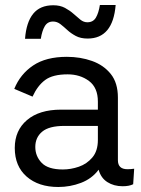

<svg xmlns="http://www.w3.org/2000/svg" viewBox="-20 -737 564 767"><path d="M371 -331Q371 -387 335.5 -413.5Q300 -440 250 -440Q191 -440 160.5 -417.5Q130 -395 110 -351L37 -382Q61 -441 112.5 -475.5Q164 -510 247 -510Q301 -510 347.5 -493.5Q394 -477 422.5 -441.5Q451 -406 451 -347V-97Q451 -61 489 -61Q495 -61 502.5 -61.5Q510 -62 516 -63L512 -1Q496 7 470 7Q435 7 409 -9.5Q383 -26 374 -59Q347 -23 303.5 -6.5Q260 10 213 10Q134 10 86.5 -31.5Q39 -73 39 -146Q39 -216 88 -257.5Q137 -299 224 -299H371ZM231 -60Q263 -60 295 -71Q327 -82 349 -108Q371 -134 371 -178V-234H237Q176 -234 148.5 -211Q121 -188 121 -150Q121 -113 146.5 -86.5Q172 -60 231 -60ZM442 -717Q431 -583 330 -583Q302 -583 282.5 -593.5Q263 -604 249 -617Q235 -630 221.5 -640.5Q208 -651 192 -651Q170 -651 159 -632.5Q148 -614 143 -582H80Q85 -648 112.5 -682Q140 -716 193 -716Q220 -716 239.5 -705.5Q259 -695 273.5 -682Q288 -669 301 -658.5Q314 -648 329 -648Q352 -648 363 -666.5Q374 -685 379 -717Z"/></svg>

Font: Prodigy Sans
Style: Regular
Weight: 400
Designer: Wei Huang
Foundry: Wei Huang
Version: Version 1.003; ttfautohint (v1.8.3)